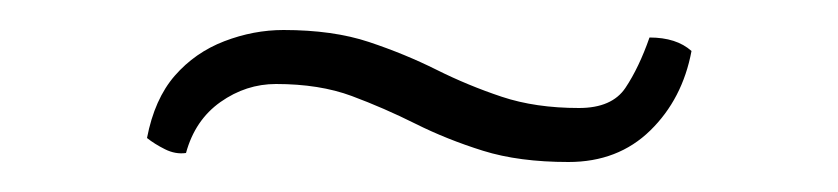

<svg xmlns="http://www.w3.org/2000/svg" viewBox="-20 -422 559 128"><path d="M441 -388Q435 -356 413.5 -335Q392 -314 359 -314Q326 -314 302 -321.5Q278 -329 257 -339.5Q236 -350 214.5 -358Q193 -366 164 -366Q144 -366 127 -354Q110 -342 104 -320Q97 -319 90 -322.5Q83 -326 78 -330Q83 -356 96.5 -371.5Q110 -387 129.5 -394.5Q149 -402 169 -402Q202 -402 226 -394Q250 -386 271 -375.5Q292 -365 314.5 -357.5Q337 -350 366 -350Q388 -350 397 -363.5Q406 -377 413 -397Q431 -397 441 -388Z"/></svg>

Font: Arima ExtraLight
Style: Regular
Weight: 250
Designer: Joana Correia and Natanael Gama
Foundry: NDISCOVER
Version: Version 1.101;gftools[0.9.23]